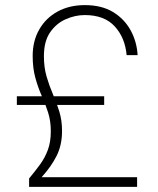

<svg xmlns="http://www.w3.org/2000/svg" viewBox="-20 -732 620 752"><path d="M94 0V-33Q118 -62 137 -88Q156 -114 167.5 -145Q179 -176 179 -218Q179 -258 168.5 -291Q158 -324 143.5 -356.5Q129 -389 118.5 -427Q108 -465 108 -513Q108 -572 134 -617Q160 -662 206 -687Q252 -712 312 -712Q378 -712 422.5 -685Q467 -658 491.5 -613.5Q516 -569 519 -516H476Q470 -584 429.5 -628.5Q389 -673 312 -673Q274 -673 237 -656.5Q200 -640 176 -605Q152 -570 152 -512Q152 -468 162.5 -432Q173 -396 187.5 -362.5Q202 -329 212.5 -294.5Q223 -260 223 -219Q223 -164 202 -122Q181 -80 143 -38H517V0ZM46 -321V-355H388V-321Z"/></svg>

Font: DM Sans 20pt ExtraLight
Style: Regular
Weight: 250
Version: Version 4.004;gftools[0.9.30]